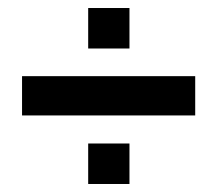

<svg xmlns="http://www.w3.org/2000/svg" viewBox="-20 -597 542 479"><path d="M200 -577H303V-476H200ZM35 -407H467V-309H35ZM200 -239H303V-138H200Z"/></svg>

Font: Non Bureau Medium
Style: Regular
Weight: 500
Designer: Jona Saucedo
Foundry: Non Foundry
Version: Version 1.000; ttfautohint (v1.8.4)